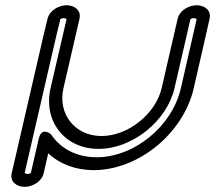

<svg xmlns="http://www.w3.org/2000/svg" viewBox="-20 -636 836 746"><path d="M198.8 -497C206.5 -530.2 213.7 -558.6 214.4 -561.5C215.9 -562.8 220.7 -565.6 227.4 -565.6C234.3 -565.6 237.9 -562.5 238.6 -561.6C235.3 -547.4 201 -398.8 176.4 -292.6C147.4 -166.8 230.2 -57.5 362.8 -57.5C495.4 -57.5 628.7 -166.8 657.8 -292.6C682.4 -399.1 716.9 -548.8 719.9 -561.6C721.2 -562.8 726.1 -565.6 732.8 -565.6C739.7 -565.6 743.3 -562.5 744 -561.6C741.4 -550.1 717.8 -445.1 682.6 -292.6C648.5 -144.8 501.5 -25 355.3 -25C276.9 -25 214.3 -59.4 178.2 -114.2C178.2 -114.2 141.9 -145.9 130.7 -97.6L99.9 36C98.5 37.2 93.6 40 86.9 40C80.1 40 76.5 36.9 75.8 35.9C82.5 6.6 194 -477.1 199.1 -498.3C199.3 -499.3 198.6 -496 198.8 -497ZM148.9 -497.6C147.9 -494 25.6 36.6 25.5 37C17.6 71.2 46.1 90 75.3 90C104.4 90 141.7 71.4 149.6 37L167.4 -40.2C210.7 0.1 271.7 25 343.8 25C517.9 25 692.1 -117.4 732.6 -292.6C769.9 -454.2 794.2 -562.7 794.2 -562.7C802.1 -596.9 773.5 -615.6 744.4 -615.6C715.3 -615.6 678 -597 670.1 -562.6C670.1 -562.6 633.5 -404.1 607.8 -292.6C585.3 -195.4 479.6 -107.5 374.4 -107.5C269.2 -107.5 204 -195.4 226.4 -292.6C252.2 -404.1 288.8 -562.6 288.8 -562.6C296.7 -597 268.1 -615.6 239 -615.6C209.9 -615.6 172.6 -596.7 164.8 -562.9C164.7 -562.8 157.6 -535.2 148.9 -497.6Z"/></svg>

Font: Hi.
Style: Regular
Weight: 400
Designer: Mew Too, Robert Jablonski
Foundry: Cannot Into Space Fonts
Version: Version 1.996